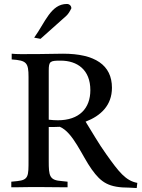

<svg xmlns="http://www.w3.org/2000/svg" viewBox="-20 -945 717 969"><path d="M184.5 -749 314.5 -865C324.5 -874 333.5 -889 340.5 -904C339.5 -915 331.5 -925 317.5 -925C236.5 -925 207.5 -831 152.5 -755ZM673 -22C614 -33 580 -77 516 -167C479 -218 441 -285 412 -331C488 -360 545 -413 545 -502C545 -617 459 -674 298 -674C255 -674 206 -672 162 -672H132C100 -672 65 -671 39 -674V-645C114 -640 124 -629 124 -556V-138C124 -57 125 -37 67 -31L37 -28V0H70C94 0 117 -1 139 -1H174C213 -1 251 0 288 0H321V-28L293 -31C229 -35 226 -57 226 -133V-304C245 -304 264 -304 282 -305C349 -277 394 -158 443 -90C491 -23 529 2 633 2L670 4ZM226 -341V-589C226 -636 233 -639 286 -639C370 -639 436 -593 436 -490C436 -398 380 -338 272 -338C256 -338 243 -339 226 -341Z"/></svg>

Font: Sibila
Style: Regular
Weight: 400
Designer: Stefan Peev
Foundry: Context Ltd
Version: Version 1.000